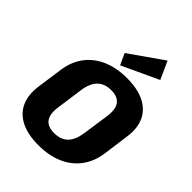

<svg xmlns="http://www.w3.org/2000/svg" viewBox="-275 -1113 1258 1258"><g transform="rotate(45 354.0 -484.5)"><path d="M314 11Q218 11 153.5 -21Q89 -53 61 -113.5Q33 -174 44 -258L70 -442Q82 -527 127 -587Q172 -647 245.5 -679Q319 -711 416 -711Q513 -711 577.5 -679Q642 -647 670 -587Q698 -527 686 -442L661 -258Q649 -174 604 -113.5Q559 -53 485.5 -21Q412 11 314 11ZM332 -118Q393 -118 427.5 -152.5Q462 -187 472 -257L499 -443Q509 -513 483.5 -547.5Q458 -582 398 -582Q338 -582 303 -547.5Q268 -513 258 -443L232 -257Q222 -187 247 -152.5Q272 -118 332 -118ZM578 -856 324 -738 288 -816 522 -980Z"/></g></svg>

Font: Pathway Extreme SemiCondensed ExtraBold
Style: Italic
Weight: 800
Width: 4
Italic angle: -8°
Version: Version 1.001;gftools[0.9.26]